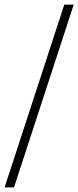

<svg xmlns="http://www.w3.org/2000/svg" viewBox="-41 -764 341 836"><path d="M20 52H-21L239 -744H280Z"/></svg>

Font: Mulish ExtraLight ExtraLight
Style: Regular
Weight: 250
Version: Version 3.603